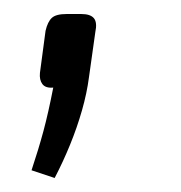

<svg xmlns="http://www.w3.org/2000/svg" viewBox="-20 -127 259 274"><path d="M96 -107Q109 -107 114 -101Q119 -95 116 -81L107 -17Q104 6 97 30.5Q90 55 80 79.5Q70 104 58 127L25 116Q35 86 42 60Q49 34 56 -2Q45 -1 40.5 -7Q36 -13 37 -23L45 -83Q48 -96 54 -101.5Q60 -107 75 -107Z"/></svg>

Font: Exo 2 Light
Style: Italic
Weight: 300
Italic angle: -8°
Designer: Natanael Gama
Foundry: Natanael Gama
Version: Version 2.010